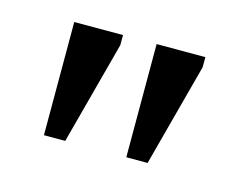

<svg xmlns="http://www.w3.org/2000/svg" viewBox="-45 -770 424 331"><g transform="rotate(15 167.0 -605.0)"><path d="M238 -504H200V-706H287V-688ZM91 -504H53V-706H140V-688Z"/></g></svg>

Font: STIX Two Text
Style: Regular
Weight: 400
Designer: Ross Mills, John Hudson & Paul Hanslow, Tiro Typeworks Ltd; with prior portions MicroPress Inc., and Coen Hoffman.
Foundry: Tiro Typeworks Ltd
Version: Version 2.13 b171